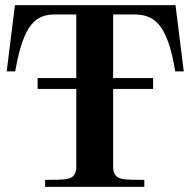

<svg xmlns="http://www.w3.org/2000/svg" viewBox="-20 -725 740 745"><path d="M574 -422H419V-669H498C575 -669 629 -638 660 -448H693L661 -705H38L6 -448H39C72 -638 121 -669 197 -669H276V-422H126V-380H276V-78C276 -20 230 -29 155 -27V0H540V-27C465 -29 419 -20 419 -78V-380H574Z"/></svg>

Font: Ortica Linear
Style: Bold
Weight: 700
Designer: Benedetta Bovani
Foundry: Collletttivo
Version: Version 2.000;Glyphs 3.1.2 (3151)